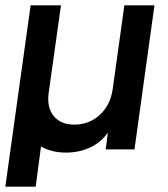

<svg xmlns="http://www.w3.org/2000/svg" viewBox="-22 -561 629 721"><path d="M-2 140 93 -541H207L161 -214Q153 -158 179.5 -125.5Q206 -93 257 -93Q312 -93 352 -129Q392 -165 401 -225L445 -541H558L483 0H375L383 -63Q356 -25 315 -6.5Q274 12 226 12Q198 12 174.5 6Q151 0 132 -11L112 140Z"/></svg>

Font: Plus Jakarta Sans SemiBold
Style: Italic
Weight: 600
Italic angle: -8°
Designer: Gumpita Rahayu
Foundry: Tokotype
Version: Version 2.071; ttfautohint (v1.8.4.7-5d5b);gftools[0.9.29]